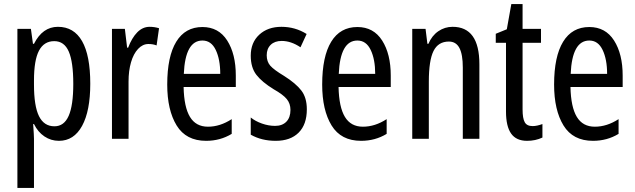

<svg xmlns="http://www.w3.org/2000/svg" viewBox="-20 -678 3102 938"><path d="M421 -269Q421 -136 381 -63Q341 10 268 10Q229 10 197 -11.5Q165 -33 146 -72H142Q146 -16 146 0V240H65V-537H131L141 -464H146Q188 -547 263 -547Q341 -547 381 -477Q421 -407 421 -269ZM146 -285V-265Q146 -160 170.5 -110.5Q195 -61 246 -61Q293 -61 315.5 -112Q338 -163 338 -268Q338 -375 316 -426Q294 -477 245 -477Q195 -477 170.5 -430.5Q146 -384 146 -285Z M757 -540 745 -456Q728 -463 705 -463Q677 -463 654.5 -439Q632 -415 620 -373.5Q608 -332 608 -280V0H527V-537H590L601 -445H606Q624 -493 650.5 -520Q677 -547 711 -547Q735 -547 757 -540Z M1132 -309V-253H877Q879 -155 908 -107Q937 -59 996 -59Q1055 -59 1112 -96V-24Q1056 10 987 10Q889 10 843 -65Q797 -140 797 -265Q797 -402 841 -474Q885 -546 969 -546Q1048 -546 1090 -480Q1132 -414 1132 -309ZM878 -317H1056Q1056 -388 1034 -434Q1012 -480 969 -480Q885 -480 878 -317Z M1327 10Q1258 10 1205 -20V-104Q1227 -86 1259.5 -74.5Q1292 -63 1324 -63Q1359 -63 1379 -83.5Q1399 -104 1399 -141Q1399 -172 1381 -194Q1363 -216 1317 -242Q1260 -277 1232.5 -312.5Q1205 -348 1205 -406Q1205 -470 1246.5 -508.5Q1288 -547 1355 -547Q1422 -547 1478 -512L1448 -447Q1402 -478 1356 -478Q1322 -478 1302.5 -459Q1283 -440 1283 -408Q1283 -377 1300.5 -357Q1318 -337 1368 -307Q1425 -271 1452 -236Q1479 -201 1479 -144Q1479 -70 1439 -30Q1399 10 1327 10Z M1889 -309V-253H1634Q1636 -155 1665 -107Q1694 -59 1753 -59Q1812 -59 1869 -96V-24Q1813 10 1744 10Q1646 10 1600 -65Q1554 -140 1554 -265Q1554 -402 1598 -474Q1642 -546 1726 -546Q1805 -546 1847 -480Q1889 -414 1889 -309ZM1635 -317H1813Q1813 -388 1791 -434Q1769 -480 1726 -480Q1642 -480 1635 -317Z M2322 -364V0H2241V-348Q2241 -412 2224.5 -443.5Q2208 -475 2173 -475Q2121 -475 2098 -429Q2075 -383 2075 -279V0H1994V-537H2059L2068 -464H2073Q2090 -504 2121.5 -525.5Q2153 -547 2191 -547Q2322 -547 2322 -364Z M2630 -72V-6Q2596 10 2555 10Q2502 10 2477 -25.5Q2452 -61 2452 -133V-469H2402V-513L2456 -535L2478 -658H2533V-537H2623V-469H2533V-143Q2533 -100 2543.5 -81Q2554 -62 2582 -62Q2603 -62 2630 -72Z M3022 -309V-253H2767Q2769 -155 2798 -107Q2827 -59 2886 -59Q2945 -59 3002 -96V-24Q2946 10 2877 10Q2779 10 2733 -65Q2687 -140 2687 -265Q2687 -402 2731 -474Q2775 -546 2859 -546Q2938 -546 2980 -480Q3022 -414 3022 -309ZM2768 -317H2946Q2946 -388 2924 -434Q2902 -480 2859 -480Q2775 -480 2768 -317Z"/></svg>

Font: Noto Sans UI Cond
Style: Regular
Weight: 400
Width: 3
Designer: Monotype Design Team
Foundry: Monotype Imaging Inc.
Version: Version 1.001